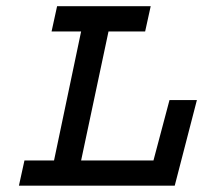

<svg xmlns="http://www.w3.org/2000/svg" viewBox="-20 -589 644 609"><path d="M161.1 -569.3H458L440.4 -489.3H324.2L237.3 -80.1H466.8L517.6 -271.5H604.5L534.2 0H40L57.6 -80.1H151.4L237.3 -489.3H143.6Z"/></svg>

Font: Thabit-Bold-Oblique
Style: Bold Oblique
Weight: 700
Designer: Regenerated by Nadim Shaikli
Foundry: MAK Alagha
Version: 0.01